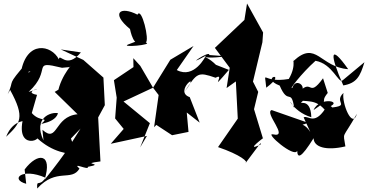

<svg xmlns="http://www.w3.org/2000/svg" viewBox="-20 -844 2106 1099"><path d="M386 -51 441 -108C379 -13 378 6 235 185C283 33 196 26 121 126L130 208C36 183 104 114 240 173C205 230 189 177 193 235C303 114 389 198 435 121C387 80 491 135 483 111C591 91 427 96 555 80L540 -208L530 -150L580 -242L572 -400L457 -501L328 -561L443 -544C359 -443 321 -545 317 -504C275 -588 132 -615 100 -431C211 -434 183 -458 143 -428C158 -490 89 -386 140 -493C8 -341 68 -397 24 -305L38 -329C125 -170 97 -139 15 -61C56 -168 144 -149 109 -151C73 38 275 -62 165 -81C247 8 331 36 420 40ZM386 -373 293 -318 424 -190C288 -177 312 -21 223 -101L229 -40C167 -171 274 -205 312 -196C293 -126 140 -131 213 -132C267 -180 211 -140 162 -197L192 -301C94 -319 271 -356 144 -318C284 -447 151 -501 335 -456L378 -460C417 -501 327 -418 310 -309Z M782 0 838 -139 687 -263 856 -342 783 -467 743 -511 744 -460 632 -385 648 -285 639 -166 688 -106 614 -21 821 -66ZM715 -590C662 -570 864 -587 814 -601C838 -610 790 -808 767 -760C668 -811 612 -770 724 -678C724 -678 748 -550 793 -620Z M1178 -529C1183 -561 1022 -448 1159 -526C1157 -522 1092 -390 992 -443L1088 -581L955 -502L856 -342L888 -300L862 -116L875 -129L965 -70L1059 -89L1049 -200L1123 -142L1066 -288C969 -321 1141 -452 1037 -320C1109 -428 1112 -434 1214 -399C1276 -434 1166 -299 1290 -444L1216 -473C1136 -553 1103 -496 1273 -522Z M1472 -17C1367 33 1513 -74 1485 -52L1434 -219L1458 -318L1428 -377L1482 -602L1486 -658L1394 -824L1379 -730L1210 -570L1295 -456L1277 -340L1330 -378L1341 -165L1228 -2C1357 42 1405 84 1385 90L1472 -26Z M1756 -89C1696 -185 1617 -92 1744 -141L1535 -214C1490 -199 1638 -53 1543 -75C1492 -87 1666 63 1681 19C1683 63 1702 64 1775 -53C1776 -2 1846 20 1957 -6C1944 -96 1936 -38 2023 -193C1997 -100 1935 -255 1946 -312C1883 -253 2006 -238 1843 -225C1967 -263 1808 -296 1775 -214C1876 -282 1805 -250 1856 -312L1829 -396C1739 -272 1773 -412 1678 -303C1760 -334 1674 -409 1654 -342C1629 -323 1703 -422 1786 -496C1884 -479 1917 -364 1941 -384L2066 -488C2042 -408 2022 -368 1945 -355C1863 -541 1870 -594 1973 -448C1811 -460 1791 -616 1660 -495C1647 -527 1683 -476 1633 -392C1476 -365 1494 -455 1504 -342C1637 -442 1458 -402 1581 -354C1630 -238 1646 -342 1664 -227C1614 -315 1649 -206 1762 -173C1758 -299 1675 -232 1714 -267C1782 -262 1824 -265 1898 -124C1874 -195 1907 -233 1855 -243C1782 -115 1745 -188 1718 -172Z"/></svg>

Font: Asimov Silicon
Style: Regular
Weight: 400
Designer: Google
Version: Version 2.000980; 2014